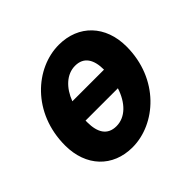

<svg xmlns="http://www.w3.org/2000/svg" viewBox="-134 -649 802 802"><g transform="rotate(-45 266.5 -248.5)"><path d="M223 12C360 12 503 -112 503 -304C503 -427 425 -509 308 -509C171 -509 29 -386 29 -193C29 -70 106 12 223 12ZM294 -399C346 -399 368 -361 368 -302H181C203 -360 244 -399 294 -399ZM238 -98C185 -98 163 -136 163 -196C163 -204 163 -205 163 -206H354C333 -141 291 -98 238 -98Z"/></g></svg>

Font: Source Sans Pro
Style: Bold Italic
Weight: 700
Italic angle: -11°
Designer: Paul D. Hunt
Foundry: Adobe Systems Incorporated
Version: Version 3.006;hotconv 1.0.111;makeotfexe 2.5.65597